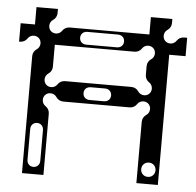

<svg xmlns="http://www.w3.org/2000/svg" viewBox="-49 -700 765 749"><g transform="rotate(5 334.0 -325.0)"><path d="M64 -458V0H148V-240C148 -252 142 -262 133 -268C125 -273 120 -282 120 -292C120 -308 132 -320 148 -320C158 -320 167 -315 172 -307C178 -298 188 -292 200 -292H460C472 -292 482 -298 488 -307C493 -315 502 -320 512 -320C528 -320 540 -308 540 -292C540 -282 535 -273 527 -268C518 -262 512 -252 512 -240V0H596V-510H660V-582H648C636 -582 626 -576 620 -567C615 -559 606 -554 596 -554C580 -554 568 -566 568 -582C568 -592 573 -601 581 -606C590 -612 596 -622 596 -634V-650H512V-582H200C188 -582 178 -576 172 -567C167 -559 158 -554 148 -554C132 -554 120 -566 120 -582C120 -592 125 -601 133 -606C142 -612 148 -622 148 -634V-650H64V-582H8V-510H12C24 -510 34 -516 40 -525C45 -533 54 -538 64 -538C80 -538 92 -526 92 -510C92 -500 87 -491 79 -486C70 -480 64 -470 64 -458ZM148 -344C132 -344 120 -356 120 -372C120 -382 125 -391 133 -396C142 -402 148 -412 148 -424V-510H460C472 -510 482 -516 488 -525C493 -533 502 -538 512 -538C528 -538 540 -526 540 -510C540 -500 535 -491 527 -486C518 -480 512 -470 512 -458V-424C512 -412 518 -402 527 -396C535 -391 540 -382 540 -372C540 -356 528 -344 512 -344C502 -344 493 -349 488 -357C482 -366 472 -372 460 -372H200C188 -372 178 -366 172 -357C167 -349 158 -344 148 -344ZM106 -200C121 -200 131 -189 131 -174V-54C131 -39 121 -28 106 -28C91 -28 81 -39 81 -54V-174C81 -189 91 -200 106 -200ZM554 -28C538 -28 526 -40 526 -56C526 -72 538 -84 554 -84C570 -84 582 -72 582 -56C582 -40 570 -28 554 -28ZM276 -332C276 -347 287 -357 302 -357H358C373 -357 384 -347 384 -332C384 -317 373 -307 358 -307H302C287 -307 276 -317 276 -332ZM244 -546C244 -561 255 -571 270 -571H390C405 -571 416 -561 416 -546C416 -531 405 -521 390 -521H270C255 -521 244 -531 244 -546Z"/></g></svg>

Font: Apfel Grotezk Brukt
Style: Regular
Weight: 300
Designer: Luigi Gorlero
Foundry: © 2023, Luigi Gorlero & Collletttivo
Version: Version 2.000;Glyphs 3.2 (3217)